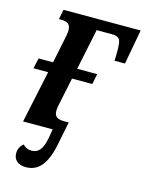

<svg xmlns="http://www.w3.org/2000/svg" viewBox="-112 -605 662 870"><g transform="rotate(15 219.0 -169.5)"><path d="M37 147Q37 118 60 100Q76 118 101 118Q124 118 138.5 101.5Q153 85 161 46L169 0H30L82 -245H13L24 -294H92L114 -401Q122 -437 122 -451Q122 -472 111.5 -481Q101 -490 79 -490H67L76 -536H438L408 -373H359L360 -395Q361 -435 358.5 -453.5Q356 -472 346.5 -479Q337 -486 316 -486H245L205 -294H299L289 -245H194L168 -121Q163 -100 163 -86Q163 -65 174.5 -57Q186 -49 208 -49H231L211 51Q197 126 169 161.5Q141 197 95 197Q69 197 53 184Q37 171 37 147Z"/></g></svg>

Font: Noto Serif CondSemiBold
Style: Italic
Weight: 600
Width: 3
Italic angle: -12°
Designer: Monotype Design Team
Foundry: Monotype Imaging Inc.
Version: Version 1.001